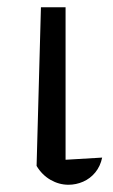

<svg xmlns="http://www.w3.org/2000/svg" viewBox="-20 -504 313 530"><path d="M81 -46 93 -484H161V-63L262 -69Q257 -45 243 -28Q229 -11 209.5 -2.5Q190 6 169 6Q143 6 119.5 -7.5Q96 -21 81 -46Z"/></svg>

Font: Piazzolla 24pt
Style: Regular
Weight: 400
Designer: Juan Pablo del Peral
Foundry: Huerta Tipografica
Version: Version 2.005